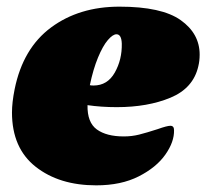

<svg xmlns="http://www.w3.org/2000/svg" viewBox="-20 -554 620 577"><path d="M580 -390Q580 -371 576 -355Q561 -289 492.5 -260.5Q424 -232 331 -232Q284 -232 243 -238Q242 -186 271 -165Q300 -144 352 -144Q376 -144 398 -149.5Q420 -155 454 -166Q482 -176 492 -176Q503 -176 503 -163Q504 -128 477 -89.5Q450 -51 397 -24Q344 3 269 3Q158 3 87 -53Q16 -109 16 -216Q16 -246 24 -286Q49 -409 133.5 -471.5Q218 -534 339 -534Q466 -534 523 -493.5Q580 -453 580 -390ZM261 -297Q303 -297 325 -336Q347 -375 346 -423Q345 -451 330 -451Q319 -451 304 -433.5Q289 -416 274.5 -381Q260 -346 250 -298Q254 -297 261 -297Z"/></svg>

Font: Shrikhand
Style: Regular
Weight: 400
Italic angle: -14°
Designer: Jonny Pinhorn
Foundry: Jonny Pinhorn
Version: Version 1.001;PS 1.001;hotconv 1.0.88;makeotf.lib2.5.647800